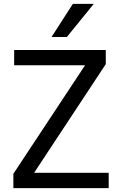

<svg xmlns="http://www.w3.org/2000/svg" viewBox="-20 -966 629 991"><path d="M325 -775H246L356 -946H464ZM541 5H49V-69L419 -629H53V-708H526V-635L156 -74H541Z"/></svg>

Font: LXGW 975 Gothic SC
Style: Regular
Weight: 400
Version: Version 2.01;February 25, 2021